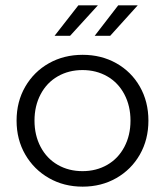

<svg xmlns="http://www.w3.org/2000/svg" viewBox="-20 -693 616 718"><path d="M289 5Q219 5 163 -27Q107 -59 74.5 -115Q42 -171 42 -242Q42 -313 74.5 -369Q107 -425 163 -456.5Q219 -488 289 -488Q359 -488 415 -456.5Q471 -425 503 -369Q535 -313 535 -242Q535 -171 503 -115Q471 -59 415 -27Q359 5 289 5ZM288.5 -53Q340 -53 381 -76.5Q422 -100 445 -143.5Q468 -187 468 -242Q468 -297 445 -340.5Q422 -384 381 -407.5Q340 -431 288.5 -431Q237 -431 196 -407.5Q155 -384 132 -340.5Q109 -297 109 -242Q109 -187 132 -143.5Q155 -100 196 -76.5Q237 -53 288.5 -53ZM273 -673H346L242 -559H184ZM422 -673H495L392 -559H334Z"/></svg>

Font: Montserrat Ace
Style: Regular
Weight: 400
Designer: Julieta Ulanovsky
Foundry: Julieta Ulanovsky
Version: Version 1